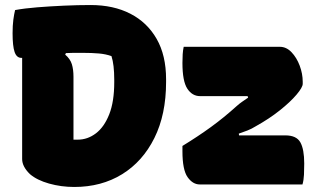

<svg xmlns="http://www.w3.org/2000/svg" viewBox="-20 -733 1290 763"><path d="M340 -713Q431 -713 498 -678.5Q565 -644 602.5 -578.5Q640 -513 640 -418V-407Q640 -278 593.5 -184.5Q547 -91 465 -40.5Q383 10 275 10Q223 10 175 -3.5Q127 -17 99 -41Q68 -71 68 -101V-503Q66 -503 65 -503Q46 -503 38 -526.5Q30 -550 30 -601Q30 -632 33 -654.5Q36 -677 40 -693Q78 -700 128.5 -704Q179 -708 234 -710.5Q289 -713 340 -713ZM710 -547H1092Q1118 -547 1138.5 -525.5Q1159 -504 1171 -472Q1183 -440 1183 -408V-400Q1183 -386 1158.5 -357Q1134 -328 1092 -294.5Q1050 -261 996 -231Q980 -221 963.5 -214.5Q947 -208 929 -202L930 -195H1114Q1158 -195 1173.5 -167.5Q1189 -140 1189 -83Q1189 -61 1188 -39Q1187 -17 1182 0H774Q746 0 725.5 -29Q705 -58 705 -132V-153Q767 -191 818 -228Q869 -265 920 -311Q931 -321 942 -328.5Q953 -336 966 -345L964 -351H775Q744 -351 724.5 -380.5Q705 -410 705 -483Q705 -502 706 -517.5Q707 -533 710 -547ZM272 -178H289Q328 -178 361 -203Q394 -228 414 -278.5Q434 -329 434 -406V-416Q434 -476 423 -510Q401 -518 373 -520.5Q345 -523 307 -523Q290 -523 273.5 -523Q257 -523 242 -522L239 -516Q259 -499 265.5 -478Q272 -457 272 -428Z"/></svg>

Font: Recursive Sn Csl St Blk
Style: Regular
Weight: 900
Version: Version 1.079;hotconv 1.0.112;makeotfexe 2.5.65598; ttfautoh